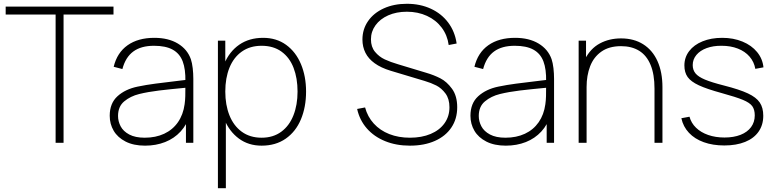

<svg xmlns="http://www.w3.org/2000/svg" viewBox="-20 -755 4096 1015"><path d="M274 -678H10V-720H580V-678H316V0H274Z M560 -143Q560 -209 601 -246.2Q642 -283.5 707 -297Q753 -306.5 801.2 -312.8Q849.5 -319 928.5 -328.5Q953.5 -331 975 -334L960 -324Q961.5 -389 945.8 -430.5Q930 -472 893 -492.5Q856 -513 794 -513Q726 -513 684.8 -482.8Q643.5 -452.5 627 -390L581 -402Q599 -476.5 654.5 -515.8Q710 -555 796 -555Q870 -555 920.2 -524.8Q970.5 -494.5 989 -442Q995.5 -422.5 998.8 -394.5Q1002 -366.5 1002 -338V0H963V-148L983 -147Q968.5 -96.5 934.8 -59.8Q901 -23 852.8 -4Q804.5 15 747 15Q686.5 15 644.2 -6.5Q602 -28 581 -63.8Q560 -99.5 560 -143ZM956 -204Q959 -225 959.5 -247Q960 -269 960 -301.5V-310L982 -293L955 -290.5Q879 -283.5 821 -276.5Q763 -269.5 716 -258Q669.5 -246.5 636.8 -219.2Q604 -192 604 -142Q604 -113.5 617.8 -87.2Q631.5 -61 663.2 -44Q695 -27 745 -27Q803 -27 848 -48Q893 -69 920.8 -109Q948.5 -149 956 -204Z M1139 -271Q1139 -354 1165.8 -418.2Q1192.5 -482.5 1245 -518.8Q1297.5 -555 1371 -555Q1441.5 -555 1492.8 -517.8Q1544 -480.5 1571 -416Q1598 -351.5 1598 -271Q1598 -189 1570.8 -124Q1543.5 -59 1490.5 -22Q1437.5 15 1363 15Q1293.5 15 1242.8 -22.5Q1192 -60 1165.5 -124.8Q1139 -189.5 1139 -271ZM1132 -540H1171V-115H1174V240H1132ZM1553 -271Q1553 -341.5 1532 -396.2Q1511 -451 1468.2 -482Q1425.5 -513 1363 -513Q1301.5 -513 1258.2 -482.2Q1215 -451.5 1193 -397Q1171 -342.5 1171 -271Q1171 -200.5 1193 -145.2Q1215 -90 1258.2 -58.5Q1301.5 -27 1363 -27Q1424 -27 1466.8 -58.5Q1509.5 -90 1531.2 -145.2Q1553 -200.5 1553 -271Z M1868 -179 1910 -187Q1923 -138 1956 -101.8Q1989 -65.5 2038 -46.2Q2087 -27 2147 -27Q2209.5 -27 2256.8 -47Q2304 -67 2330 -103.5Q2356 -140 2356 -188Q2356 -232.5 2335 -260.8Q2314 -289 2286.5 -303Q2259 -317 2225 -327L2045 -381Q1994 -396.5 1960.8 -420.5Q1927.5 -444.5 1911.8 -476Q1896 -507.5 1896 -546Q1896 -600.5 1925.8 -643.5Q1955.5 -686.5 2009 -710.8Q2062.5 -735 2131 -735Q2201 -735 2257.5 -709Q2314 -683 2349.5 -635.5Q2385 -588 2394 -525L2352 -517Q2345 -569 2315 -609Q2285 -649 2237.2 -671Q2189.5 -693 2131 -693Q2075.5 -693 2032.2 -673.8Q1989 -654.5 1965 -621.2Q1941 -588 1941 -547Q1941 -507 1962.5 -481Q1984 -455 2014 -441Q2044 -427 2085 -415L2234 -370Q2273.5 -358.5 2307.8 -341Q2342 -323.5 2369.5 -285.8Q2397 -248 2397 -188Q2397 -126.5 2366.2 -80.8Q2335.5 -35 2279 -10Q2222.5 15 2147 15Q2074.5 15 2016 -8.8Q1957.5 -32.5 1919.2 -76.2Q1881 -120 1868 -179Z M2467 -143Q2467 -209 2508 -246.2Q2549 -283.5 2614 -297Q2660 -306.5 2708.2 -312.8Q2756.5 -319 2835.5 -328.5Q2860.5 -331 2882 -334L2867 -324Q2868.5 -389 2852.8 -430.5Q2837 -472 2800 -492.5Q2763 -513 2701 -513Q2633 -513 2591.8 -482.8Q2550.5 -452.5 2534 -390L2488 -402Q2506 -476.5 2561.5 -515.8Q2617 -555 2703 -555Q2777 -555 2827.2 -524.8Q2877.5 -494.5 2896 -442Q2902.5 -422.5 2905.8 -394.5Q2909 -366.5 2909 -338V0H2870V-148L2890 -147Q2875.5 -96.5 2841.8 -59.8Q2808 -23 2759.8 -4Q2711.5 15 2654 15Q2593.5 15 2551.2 -6.5Q2509 -28 2488 -63.8Q2467 -99.5 2467 -143ZM2863 -204Q2866 -225 2866.5 -247Q2867 -269 2867 -301.5V-310L2889 -293L2862 -290.5Q2786 -283.5 2728 -276.5Q2670 -269.5 2623 -258Q2576.5 -246.5 2543.8 -219.2Q2511 -192 2511 -142Q2511 -113.5 2524.8 -87.2Q2538.5 -61 2570.2 -44Q2602 -27 2652 -27Q2710 -27 2755 -48Q2800 -69 2827.8 -109Q2855.5 -149 2863 -204Z M3263 -511Q3200 -511 3159.2 -482.2Q3118.5 -453.5 3099.8 -404.8Q3081 -356 3081 -295L3042 -294Q3042 -382.5 3071.5 -440.5Q3101 -498.5 3150.8 -525.2Q3200.5 -552 3263 -552Q3331 -552 3380.2 -521Q3429.5 -490 3455.8 -431.8Q3482 -373.5 3482 -294V0H3440V-286Q3440 -362 3419.2 -412Q3398.5 -462 3359 -486.5Q3319.5 -511 3263 -511ZM3039 -540H3078V-430H3081V0H3039Z M3582 -130 3625 -138Q3634 -104.5 3659.5 -79.8Q3685 -55 3723.8 -41.5Q3762.5 -28 3810 -28Q3858.5 -28 3894.8 -42.2Q3931 -56.5 3950.5 -83Q3970 -109.5 3970 -145Q3970 -175.5 3956.8 -193.8Q3943.5 -212 3907.5 -227Q3871.5 -242 3795 -263Q3716.5 -284.5 3674.5 -304Q3632.5 -323.5 3615.2 -347.8Q3598 -372 3598 -409Q3598 -451.5 3623.2 -484.8Q3648.5 -518 3694 -536.5Q3739.5 -555 3798 -555Q3857 -555 3905 -535.2Q3953 -515.5 3982.2 -480Q4011.5 -444.5 4016 -399L3973 -391Q3966.5 -428 3942.5 -455.8Q3918.5 -483.5 3880.5 -498.2Q3842.5 -513 3795 -513Q3750.5 -513.5 3715.8 -500.8Q3681 -488 3661.5 -464.5Q3642 -441 3642 -411Q3642 -385 3656.8 -367Q3671.5 -349 3706.8 -334.2Q3742 -319.5 3807 -303Q3889.5 -282 3933.8 -261.2Q3978 -240.5 3996.5 -213Q4015 -185.5 4015 -143Q4015 -94.5 3990.2 -59Q3965.5 -23.5 3919 -4.8Q3872.5 14 3809 14Q3748.5 14 3700.5 -3.2Q3652.5 -20.5 3622 -53Q3591.5 -85.5 3582 -130Z"/></svg>

Font: Tap Sans
Style: Regular
Weight: 400
Designer: Tap Payments
Foundry: Tap Payments
Version: Version 1.001;Glyphs 3.1.2 (3151)